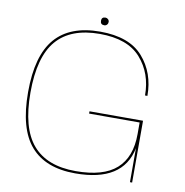

<svg xmlns="http://www.w3.org/2000/svg" viewBox="-83 -829 878 913"><g transform="rotate(10 356.0 -373.0)"><path d="M339.5 4Q195.5 4 123.8 -78.8Q52 -161.5 52 -338Q52 -515 123.8 -597.8Q195.5 -680.5 340.5 -680.5Q481.5 -680.5 547.8 -605Q614 -529.5 614 -418.5H602.5Q602.5 -525 539 -597.2Q475.5 -669.5 340.5 -669.5Q200.5 -669.5 132 -590Q63.5 -510.5 63.5 -338Q63.5 -166.5 132 -86.8Q200.5 -7 339.5 -7Q473 -7 536.2 -63.5Q599.5 -120 599.5 -232V-287.5H355.5V-298.5H614V0H603.5V-164.5Q570 4 339.5 4ZM353.5 -713.5Q334.5 -713.5 334.5 -732.5Q334.5 -750.5 353.5 -750.5Q360.5 -750.5 366 -745.2Q371.5 -740 371.5 -732.5Q371.5 -724.5 366.2 -719Q361 -713.5 353.5 -713.5Z"/></g></svg>

Font: Anybody ExtraExpanded Thin
Style: Regular
Weight: 100
Width: 8
Designer: Tyler Finck
Foundry: Etcetera Type Company
Version: Version 1.010; ttfautohint (v1.8.3) -l 8 -r 50 -G 200 -x 14 